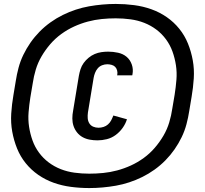

<svg xmlns="http://www.w3.org/2000/svg" viewBox="-20 -827 1040 974"><path d="M433 127Q386 127 340 121Q294 115 252 100Q210 85 174 60Q138 35 110.5 1Q83 -33 66.5 -74Q50 -115 42 -159.5Q34 -204 37 -251Q40 -298 48 -344L60 -416Q65 -449 74 -483Q83 -517 98.5 -549Q114 -581 134.5 -610.5Q155 -640 180.5 -666Q206 -692 236 -713.5Q266 -735 298.5 -751Q331 -767 364.5 -778Q398 -789 432 -795Q466 -801 500 -804Q534 -807 567 -807Q614 -807 660 -801Q706 -795 748 -780Q790 -765 826 -740Q862 -715 889.5 -681Q917 -647 933.5 -606Q950 -565 958 -520.5Q966 -476 963 -429Q960 -382 952 -336L940 -264Q935 -231 926 -197Q917 -163 901.5 -131Q886 -99 865.5 -69.5Q845 -40 819.5 -14Q794 12 764 33.5Q734 55 701.5 71Q669 87 635.5 98Q602 109 568 115Q534 121 500 124Q466 127 433 127ZM433 54Q468 54 503.5 50.5Q539 47 574.5 37.5Q610 28 644 12.5Q678 -3 709 -25.5Q740 -48 765 -77Q790 -106 809 -138.5Q828 -171 838.5 -206Q849 -241 854 -276L866 -347Q872 -385 875 -422.5Q878 -460 872.5 -496Q867 -532 855 -565.5Q843 -599 822 -627.5Q801 -656 773 -677Q745 -698 712 -711Q679 -724 642 -729Q605 -734 567 -734Q532 -734 496.5 -730.5Q461 -727 425.5 -717.5Q390 -708 356 -692.5Q322 -677 291 -654.5Q260 -632 235 -603Q210 -574 191 -541.5Q172 -509 161.5 -474Q151 -439 146 -404L134 -333Q128 -295 125 -257.5Q122 -220 127.5 -184Q133 -148 145 -114.5Q157 -81 178 -52.5Q199 -24 227 -3Q255 18 288 31Q321 44 358 49Q395 54 433 54ZM475 -115Q455 -115 435.5 -118.5Q416 -122 399.5 -131Q383 -140 371 -155Q359 -170 353 -188Q347 -206 347 -226Q347 -246 351 -266L380 -442Q383 -459 388.5 -476Q394 -493 404.5 -507.5Q415 -522 429.5 -534Q444 -546 460.5 -553Q477 -560 494.5 -562.5Q512 -565 529 -565Q554 -565 579 -559.5Q604 -554 622 -539Q640 -524 648.5 -500Q657 -476 652 -450L651 -445H574L575 -448Q577 -459 574 -470Q571 -481 564 -488Q557 -495 546 -498Q535 -501 524 -501Q511 -501 498 -496Q485 -491 476 -480.5Q467 -470 462 -457Q457 -444 455 -432L426 -256Q424 -241 425 -227Q426 -213 433 -201.5Q440 -190 452.5 -184.5Q465 -179 480 -179Q492 -179 505 -183Q518 -187 528 -196Q538 -205 544 -216.5Q550 -228 555 -241L624 -222Q617 -199 602 -178Q587 -157 566.5 -142Q546 -127 522 -121Q498 -115 475 -115Z"/></svg>

Font: Iosevka Aile Extrabold
Style: Italic
Weight: 800
Italic angle: -9°
Designer: Belleve Invis
Foundry: Belleve Invis
Version: Version 31.1.0; ttfautohint (v1.8.4)